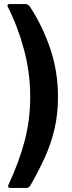

<svg xmlns="http://www.w3.org/2000/svg" viewBox="-20 -762 354 947"><path d="M27 -742H104Q118 -742 127 -730Q189 -636 227.5 -523Q266 -410 266 -285Q266 -200 249 -126.5Q232 -53 201 15Q170 83 129 154Q121 165 111 165H31Q23 165 21 160.5Q19 156 21 151Q74 38 101.5 -66.5Q129 -171 129 -284Q129 -403 98.5 -517Q68 -631 18 -729Q16 -733 17.5 -737.5Q19 -742 27 -742Z"/></svg>

Font: Libre Franklin
Style: Bold
Weight: 700
Designer: Pablo Impallari, Rodrigo Fuenzalida, Nhung Nguyen
Foundry: Impallari Type
Version: Version 3.000